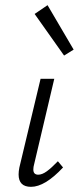

<svg xmlns="http://www.w3.org/2000/svg" viewBox="-20 -718 305 743"><path d="M114 -664 164 -698 265 -526 228 -503ZM52 -43Q52 -55 55 -70L137 -413H190L112 -82Q109 -72 109 -62Q109 -42 128 -42Q143 -42 161 -55Q179 -68 204 -94L224 -70Q154 5 100 5Q52 5 52 -43Z"/></svg>

Font: Ysabeau Infant Semilight
Style: Italic
Weight: 300
Italic angle: -12°
Designer: Christian Thalmann (Catharsis Fonts)
Version: Version 0.003